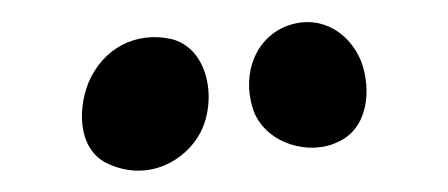

<svg xmlns="http://www.w3.org/2000/svg" viewBox="-20 -782 411 176"><path d="M81 -631C116 -616 150 -634 164 -661C179 -691 171 -737 138 -746C104 -754 74 -737 61 -706C50 -678 53 -642 81 -631ZM213 -679C225 -650 264 -639 290 -652C317 -664 321 -699 311 -726C299 -755 270 -770 240 -757C210 -743 202 -708 213 -679Z"/></svg>

Font: PicNic
Style: Regular
Weight: 400
Designer: Mariel Nils
Foundry: Velvetyne Type Foundry
Version: Version 2.000;Glyphs 3.2.3 (3260)